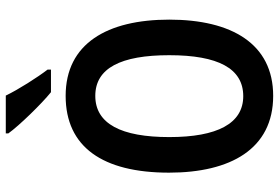

<svg xmlns="http://www.w3.org/2000/svg" viewBox="-174 -804 987 680"><g transform="rotate(-90 320.0 -463.5)"><path d="M322 -937H188V-928C216 -889 293 -810 334 -777H414V-789C387 -824 343 -893 322 -937ZM591 -358C591 -578 506 -725 321 -725C140 -725 49 -594 49 -359C49 -141 133 10 321 10C506 10 591 -138 591 -358ZM175 -358C175 -528 222 -620 321 -620C419 -620 465 -530 465 -358C465 -185 418 -96 320 -96C223 -96 175 -188 175 -358Z"/></g></svg>

Font: Noto Sans Ethiopic Cond SemBd
Style: Regular
Weight: 600
Width: 3
Designer: Monotype Design Team
Foundry: Monotype Imaging Inc.
Version: Version 2.102